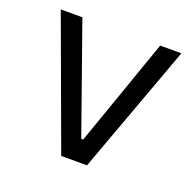

<svg xmlns="http://www.w3.org/2000/svg" viewBox="-97 -611 724 712"><g transform="rotate(20 265.0 -255.0)"><path d="M214.2 0 26.8 -510H112.1L262.3 -84.9H270L419.1 -510H502.8L316 0Z"/></g></svg>

Font: Saira Thin
Style: Regular
Weight: 100
Designer: Hector Gatti with collaboration of the Omnibus-Type team
Foundry: Omnibus-Type
Version: Version 1.101